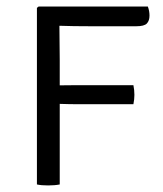

<svg xmlns="http://www.w3.org/2000/svg" viewBox="-20 -562 496 585"><path d="M162 0Q147 3 126.5 3Q105.5 3 92.5 0V-538L97.5 -542H430.5Q435.5 -528.5 435.5 -514.5Q435.5 -499 427.5 -490.5Q419.5 -482 395 -482H258.5Q201 -482 161 -483.5Q161 -457.5 161.5 -431Q162 -404.5 162 -379V-302Q175.5 -302 188.5 -302.2Q201.5 -302.5 211.5 -302.5H386.5Q389.5 -287.5 389.5 -273Q389.5 -259.5 386.5 -244.5H211.5Q201.5 -244.5 188.5 -244.8Q175.5 -245 162 -245.5Z"/></svg>

Font: Signika Negative SC Light
Style: Regular
Weight: 300
Designer: Anna Giedryś
Foundry: Anna Giedryś
Version: Version 2.000; ttfautohint (v1.8.3) -l 8 -r 50 -G 200 -x 9 -